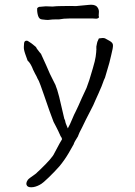

<svg xmlns="http://www.w3.org/2000/svg" viewBox="-20 -644 576 821"><path d="M305 -618 358 -623Q382 -626 393 -617Q403 -607 403 -594L402 -576Q407 -566 392 -564L377 -565H277Q252 -565 232 -561Q225 -561 218 -561Q203 -561 198 -560Q184 -558 177 -559Q176 -559 159 -561Q147 -562 142.5 -577.5Q138 -593 139 -608V-609Q146 -616 152 -615L175 -617H177L205 -616Q222 -618 241 -618Q285 -619 305 -618ZM399 -471Q400 -475 402 -477V-478V-479L405 -480Q421 -483 429 -480L449 -469Q463 -461 463 -451Q464 -441 455 -406Q448 -374 439 -346Q431 -319 429 -312Q428 -310 424 -301Q421 -294 420 -290Q416 -281 414 -274Q414 -274 407 -258Q403 -250 401 -244Q396 -233 387 -213Q381 -197 367 -171Q351 -140 347 -132Q340 -117 331 -99Q318 -75 314 -63V-62Q297 -36 295 -27Q294 -24 274 10Q257 39 235 66Q214 90 188 115Q164 138 157 142Q140 153 123 156Q103 159 96 151Q88 141 99 125Q101 122 109 116Q138 96 138 94Q141 91 152 81Q204 31 212 12Q220 -4 235 -31Q240 -39 245 -48Q245 -55 239 -62Q238 -63 229 -84Q228 -86 220 -102L209 -123Q193 -164 168 -238Q150 -290 146 -298Q146 -298 141 -307Q137 -317 130 -329Q124 -341 122 -345Q111 -374 98 -385Q97 -386 88 -413Q81 -433 82 -444V-445Q83 -457 83 -459Q84 -471 96 -470Q98 -470 114 -459Q139 -440 135 -440Q135 -440 139 -434Q143 -428 149 -421Q154 -415 155 -414L156 -413V-412Q163 -398 177 -366Q196 -321 203 -309Q210 -294 218 -279V-278Q224 -265 233 -230Q254 -141 255 -136Q258 -131 259 -126Q259 -122 261 -118V-117Q267 -101 270 -95Q271 -96 271 -97Q279 -111 288 -133Q297 -155 305 -170Q313 -186 330 -225Q347 -262 350 -268Q359 -292 362 -302Q369 -326 377 -352Q387 -386 389 -401Q392 -423 392 -432Q393 -433 392 -435Q392 -437 392 -439Q392 -442 392 -445Q394 -455 395 -460Q396 -466 399 -471ZM392 -445Z"/></svg>

Font: ToneOZ-Tsuipita-TC
Style: Tsuipita-TC
Weight: 400
Designer: :Jeffrey Xuan (Chih-Lin Hsuan)  :
Foundry: jeffreyx@gmail.com, cjkFonts.io
Version: Version 0.24071